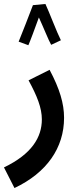

<svg xmlns="http://www.w3.org/2000/svg" viewBox="-54 -718 409 968"><path d="M175 -698 112 -692C98 -653 50 -533 40 -508L89 -490C96 -505 123 -577 142 -630C163 -585 192 -512 204 -492L253 -515C233 -554 193 -660 175 -698ZM19 230C182 153 269 27 269 -124C269 -196 247 -270 196 -366L90 -313C133 -234 157 -174 157 -116C157 -26 106 59 -34 126Z"/></svg>

Font: Noto Sans Arabic UI Cn SmBd
Style: Regular
Weight: 600
Width: 3
Designer: Monotype Design Team, Nadine Chahine and Nizar Qandah
Foundry: Monotype Imaging Inc.
Version: Version 2.010